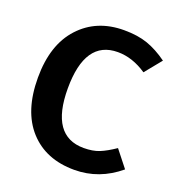

<svg xmlns="http://www.w3.org/2000/svg" viewBox="-131 -815 864 937"><g transform="rotate(20 300.5 -346.0)"><path d="M355 -708Q426 -708 477.5 -690Q529 -672 583 -633L513 -547Q439 -597 363 -597Q193 -597 193 -347Q193 -100 365 -100Q412 -100 445.5 -113.5Q479 -127 523 -157L591 -71Q487 16 358 16Q210 16 124 -78.5Q38 -173 38 -347Q38 -518 125.5 -613Q213 -708 355 -708Z"/></g></svg>

Font: Fira Sans SemiBold
Style: Regular
Weight: 600
Designer: bBox Type GmbH & Carrois Corporate GbR & Edenspiekermann AG
Foundry: bBox Type GmbH & Carrois Corporate GbR & Edenspiekermann AG
Version: Version 4.301;PS 004.301;hotconv 1.0.88;makeotf.lib2.5.64775